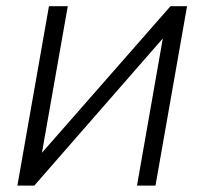

<svg xmlns="http://www.w3.org/2000/svg" viewBox="-20 -582 619 602"><path d="M467.5 0H409.5L490.5 -461.5L87.5 0H34.5L133.5 -562.5H192.5L111.5 -103L514.5 -562.5H566.5Z"/></svg>

Font: Russisch Sans Light
Style: Italic
Weight: 300
Italic angle: -10°
Designer: Michael Sharanda (font) & Cristiano Sobral (main changes)
Foundry: Michael Sharanda
Version: Version 2.00;September 8, 2020;FontCreator 13.0.0.2681 64-bi